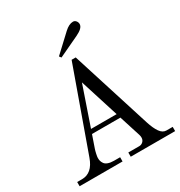

<svg xmlns="http://www.w3.org/2000/svg" viewBox="-212 -1081 1154 1229"><g transform="rotate(-30 365.0 -467.0)"><path d="M318.4 -785.6 443.4 -902.3Q477.1 -933.6 506.8 -933.6Q520 -933.6 528.6 -922.9Q537.1 -912.1 537.1 -899.4Q537.1 -869.6 482.4 -843.8L329.1 -771.5ZM17.6 0V-31.2H53.7Q129.4 -31.2 163.1 -126L377.9 -726.6H408.2L594.2 -138.7Q610.4 -87.9 630.4 -59.6Q650.4 -31.2 677.7 -31.2H723.6V0H395.5V-31.2H476.6Q492.7 -31.2 504.6 -42.7Q516.6 -54.2 516.6 -72.3Q516.6 -82 513.7 -91.8L463.4 -250H253.4L222.2 -159.7Q217.8 -147.5 213.4 -127Q209 -106.4 209 -98.1Q209 -85.4 211.7 -75.7Q214.4 -65.9 221.9 -54.9Q229.5 -43.9 246.8 -37.6Q264.2 -31.2 290 -31.2H335V0ZM264.2 -281.2H453.6L362.8 -568.4Z"/></g></svg>

Font: Theano Modern
Style: Regular
Weight: 400
Designer: Alexey Kryukov
Version: Version 2.00